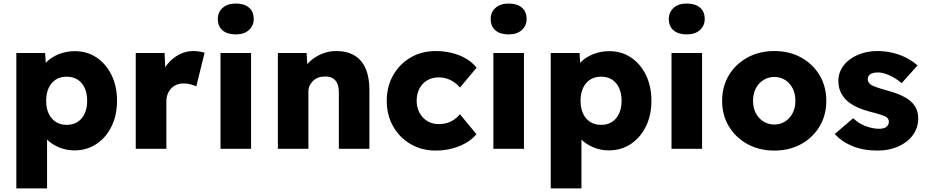

<svg xmlns="http://www.w3.org/2000/svg" viewBox="-20 -826 5139 1066"><path d="M70.7 220V-531.7H230.7L238 -413L205.3 -422Q212 -455.3 239.3 -482.5Q266.7 -509.7 307.8 -525.8Q349 -542 396 -542Q463.7 -542 516.3 -506.7Q569 -471.3 599.3 -409.3Q629.7 -347.3 629.7 -266.3Q629.7 -186.3 599.2 -124.2Q568.7 -62 515.3 -26.5Q462 9 393.7 9Q348.3 9 307.7 -7.8Q267 -24.7 239 -53.3Q211 -82 202.7 -117L241.3 -131V220ZM350.7 -132.7Q385.3 -132.7 410.7 -149Q436 -165.3 450 -195.3Q464 -225.3 464 -266.3Q464 -307.3 450.2 -337.5Q436.3 -367.7 411 -384Q385.7 -400.3 350.7 -400.3Q315.7 -400.3 290 -384.2Q264.3 -368 250.3 -337.7Q236.3 -307.3 236.3 -266.3Q236.3 -225.3 250.3 -195.3Q264.3 -165.3 290 -149Q315.7 -132.7 350.7 -132.7Z M733.7 0V-531.7H893.7L901.7 -358L868.3 -390Q880.7 -433.3 908.2 -468Q935.7 -502.7 973.5 -522.7Q1011.3 -542.7 1053.7 -542.7Q1071.3 -542.7 1087.2 -540Q1103 -537.3 1116 -533.3L1069.7 -346Q1059 -352.3 1039.8 -357.5Q1020.7 -362.7 999.3 -362.7Q978.3 -362.7 960.5 -355.5Q942.7 -348.3 930.2 -334.8Q917.7 -321.3 910.7 -303.2Q903.7 -285 903.7 -262V0Z M1204.3 0V-531.7H1374V0ZM1289 -635Q1242 -635 1215.7 -657.4Q1189.3 -679.8 1189.3 -720.7Q1189.3 -758.3 1216.1 -782.3Q1242.8 -806.3 1289 -806.3Q1336 -806.3 1362.3 -783.9Q1388.7 -761.5 1388.7 -720.7Q1388.7 -683 1361.9 -659Q1335.2 -635 1289 -635Z M1522.7 0V-531.7H1682.3L1689 -423.7L1654.3 -411.7Q1665 -448.7 1693.7 -478.2Q1722.3 -507.7 1762.3 -525.2Q1802.3 -542.7 1846.3 -542.7Q1906.3 -542.7 1947.7 -518.2Q1989 -493.7 2010 -445.3Q2031 -397 2031 -326.7V0H1861.3V-313Q1861.3 -342.7 1852.7 -362.5Q1844 -382.3 1826.3 -392.2Q1808.7 -402 1783.7 -401.3Q1763.7 -401.3 1747 -395.2Q1730.3 -389 1718.2 -377.3Q1706 -365.7 1699.2 -350.8Q1692.3 -336 1692.3 -318V0H1608Q1578.3 0 1557 0Q1535.7 0 1522.7 0Z M2399.7 10Q2321.3 10 2259.8 -26Q2198.3 -62 2162.8 -124.3Q2127.3 -186.7 2127.3 -266.3Q2127.3 -346 2162.8 -408.3Q2198.3 -470.7 2259.8 -506.7Q2321.3 -542.7 2399.7 -542.7Q2471 -542.7 2530.8 -518.5Q2590.7 -494.3 2626 -450L2533.7 -340Q2521 -355.7 2502.7 -368.7Q2484.3 -381.7 2462.3 -389Q2440.3 -396.3 2415 -396.3Q2379 -396.3 2351.5 -379.8Q2324 -363.3 2308.7 -334Q2293.3 -304.7 2293.3 -267Q2293.3 -230 2308.7 -200.8Q2324 -171.7 2351.7 -154.3Q2379.3 -137 2415.3 -137Q2441 -137 2462.2 -143.3Q2483.3 -149.7 2501.3 -162Q2519.3 -174.3 2533.7 -191.7L2625.3 -81Q2590 -38.7 2529.5 -14.3Q2469 10 2399.7 10Z M2719.3 0V-531.7H2889V0ZM2804 -635Q2757 -635 2730.7 -657.4Q2704.3 -679.8 2704.3 -720.7Q2704.3 -758.3 2731.1 -782.3Q2757.8 -806.3 2804 -806.3Q2851 -806.3 2877.3 -783.9Q2903.7 -761.5 2903.7 -720.7Q2903.7 -683 2876.9 -659Q2850.2 -635 2804 -635Z M3037.7 220V-531.7H3197.7L3205 -413L3172.3 -422Q3179 -455.3 3206.3 -482.5Q3233.7 -509.7 3274.8 -525.8Q3316 -542 3363 -542Q3430.7 -542 3483.3 -506.7Q3536 -471.3 3566.3 -409.3Q3596.7 -347.3 3596.7 -266.3Q3596.7 -186.3 3566.2 -124.2Q3535.7 -62 3482.3 -26.5Q3429 9 3360.7 9Q3315.3 9 3274.7 -7.8Q3234 -24.7 3206 -53.3Q3178 -82 3169.7 -117L3208.3 -131V220ZM3317.7 -132.7Q3352.3 -132.7 3377.7 -149Q3403 -165.3 3417 -195.3Q3431 -225.3 3431 -266.3Q3431 -307.3 3417.2 -337.5Q3403.3 -367.7 3378 -384Q3352.7 -400.3 3317.7 -400.3Q3282.7 -400.3 3257 -384.2Q3231.3 -368 3217.3 -337.7Q3203.3 -307.3 3203.3 -266.3Q3203.3 -225.3 3217.3 -195.3Q3231.3 -165.3 3257 -149Q3282.7 -132.7 3317.7 -132.7Z M3708.3 0V-531.7H3878V0ZM3793 -635Q3746 -635 3719.7 -657.4Q3693.3 -679.8 3693.3 -720.7Q3693.3 -758.3 3720.1 -782.3Q3746.8 -806.3 3793 -806.3Q3840 -806.3 3866.3 -783.9Q3892.7 -761.5 3892.7 -720.7Q3892.7 -683 3865.9 -659Q3839.2 -635 3793 -635Z M4279.3 10Q4195.9 10 4130.3 -25.8Q4064.7 -61.7 4027 -124Q3989.3 -186.3 3989.3 -266.3Q3989.3 -346.4 4027 -408.7Q4064.7 -471 4130.3 -506.8Q4195.9 -542.7 4279.3 -542.7Q4362.7 -542.7 4427.8 -506.8Q4493 -471 4530.3 -408.7Q4567.7 -346.4 4567.7 -266.3Q4567.7 -186.3 4530.3 -124Q4493 -61.7 4427.8 -25.8Q4362.7 10 4279.3 10ZM4279.3 -134.7Q4313.1 -134.7 4339.6 -151.9Q4366.2 -169.2 4381.3 -198.9Q4396.3 -228.7 4396 -266.3Q4396.3 -305 4381.3 -334.9Q4366.2 -364.7 4339.6 -381.7Q4313.1 -398.7 4279.3 -398.7Q4245.3 -398.7 4218.2 -381.4Q4191.1 -364.2 4175.9 -334.4Q4160.7 -304.7 4161 -266.3Q4160.7 -228.7 4175.9 -198.9Q4191.1 -169.2 4218.2 -151.9Q4245.3 -134.7 4279.3 -134.7Z M4852 10Q4772 10 4711.3 -15.3Q4650.7 -40.7 4615 -82.3L4717 -169.7Q4748.3 -139.3 4787.8 -125.2Q4827.3 -111 4861 -111Q4873.7 -111 4883.8 -113.5Q4894 -116 4900.8 -121.3Q4907.7 -126.7 4911.3 -133.5Q4915 -140.3 4915 -149.3Q4915 -168 4898 -178Q4888.7 -183 4867.8 -189.8Q4847 -196.7 4813.7 -205Q4768.3 -216.7 4734.3 -233Q4700.3 -249.3 4678.3 -270.7Q4657.3 -291.7 4646 -317.8Q4634.7 -344 4634.7 -376.3Q4634.7 -414.7 4652.2 -445.2Q4669.7 -475.7 4700.2 -497.5Q4730.7 -519.3 4769.5 -531Q4808.3 -542.7 4850 -542.7Q4895 -542.7 4935.5 -533Q4976 -523.3 5011.3 -505.3Q5046.7 -487.3 5074.3 -462.7L4986 -364.3Q4968.3 -380 4945.8 -393.5Q4923.3 -407 4899.3 -415.3Q4875.3 -423.7 4855 -423.7Q4840.7 -423.7 4830 -421.3Q4819.3 -419 4812.2 -414Q4805 -409 4801.3 -402Q4797.7 -395 4797.7 -386Q4798 -376.3 4803.2 -367.8Q4808.3 -359.3 4819 -353.3Q4828.7 -348 4850.3 -340.3Q4872 -332.7 4911.3 -322Q4958 -309 4991.8 -292.5Q5025.7 -276 5046 -254Q5062 -237 5070 -215.3Q5078 -193.7 5078 -168Q5078 -116.3 5048.5 -76.2Q5019 -36 4968 -13Q4917 10 4852 10Z"/></svg>

Font: Lexend Medium
Style: Regular
Weight: 500
Designer: Bonnie Shaver-Troup, Thomas Jockin
Foundry: Lexend
Version: Version 1.005